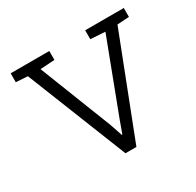

<svg xmlns="http://www.w3.org/2000/svg" viewBox="-121 -664 819 801"><g transform="rotate(-30 289.0 -264.0)"><path d="M507.3 -481.9 320.3 0H267.6L75.7 -481.9L19.5 -485.4V-528.3H205.6V-485.4L136.2 -481L272.9 -132.3L292.5 -74.2H295.4L316.4 -132.3L448.7 -481L378.4 -485.4V-528.3H564.5V-485.4Z"/></g></svg>

Font: Hanuman Light
Style: Regular
Weight: 300
Designer: Danh Hong
Version: Version 8.002; ttfautohint (v1.8.3)